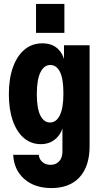

<svg xmlns="http://www.w3.org/2000/svg" viewBox="-20 -740 519 975"><path d="M241 215Q156 215 103.5 169Q51 123 47 46H177Q179 69 195.5 83Q212 97 237 97Q264 97 280.5 79Q297 61 297 30V-117H304Q297 -67 265.5 -37.5Q234 -8 187 -8Q138 -8 101.5 -39Q65 -70 45 -127Q25 -184 25 -261Q25 -341 46 -399Q67 -457 105 -488.5Q143 -520 195 -520Q245 -520 275 -491Q305 -462 312 -408H305V-510H435V2Q435 104 384.5 159.5Q334 215 241 215ZM234 -118Q266 -118 284 -155Q302 -192 302 -266Q302 -340 284.5 -375Q267 -410 235 -410Q204 -410 185.5 -373Q167 -336 167 -262Q167 -189 185 -153.5Q203 -118 234 -118ZM163 -573V-720H307V-573Z"/></svg>

Font: Instrument Sans Condensed
Style: Bold
Weight: 700
Width: 3
Designer: Rodrigo Fuenzalida
Foundry: fragTYPE
Version: Version 1.000;gftools[0.9.28]